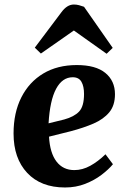

<svg xmlns="http://www.w3.org/2000/svg" viewBox="-20 -816 565 850"><path d="M320 -528Q404 -528 446.5 -493Q489 -458 489 -399Q489 -349 463.5 -318.5Q438 -288 394 -269Q350 -250 293 -235L197 -211Q201 -139 230 -101Q259 -63 309 -63Q345 -63 379.5 -82Q414 -101 447 -133L480 -89Q461 -66 429.5 -42Q398 -18 357 -2Q316 14 268 14Q161 14 100.5 -50.5Q40 -115 40 -225Q40 -317 74.5 -385Q109 -453 171.5 -490.5Q234 -528 320 -528ZM352 -400Q352 -434 340.5 -454Q329 -474 302 -474Q256 -474 228.5 -423Q201 -372 195 -270L264 -287Q308 -299 330 -322Q352 -345 352 -400ZM479 -604 452 -578 307 -681 161 -579 134 -605 252 -762Q277 -796 307 -796Q319 -796 330 -793Q341 -790 352 -786Z"/></svg>

Font: Literata 36pt
Style: Bold Italic
Weight: 700
Italic angle: -2°
Designer: Latin by Veronika Burian and Jose Scaglione. Greek by Irene Vlachou. Cyrillic by Vera Evstafieva
Foundry: TypeTogether
Version: Version 3.002